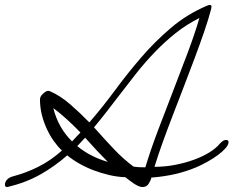

<svg xmlns="http://www.w3.org/2000/svg" viewBox="-20 -737 946 778"><path d="M13 20Q11 20 10.5 20.5Q10 21 9 21Q0 21 0 12Q0 -1 9.5 -10Q19 -19 31 -22Q85 -36 135 -61Q185 -86 231 -127Q214 -143 198 -165.5Q182 -188 169.5 -215Q157 -242 149.5 -272Q142 -302 142 -335Q142 -346 154.5 -357.5Q167 -369 175 -369Q177 -369 178 -368.5Q179 -368 181 -368Q223 -350 263 -315.5Q303 -281 342 -241Q395 -302 445.5 -370.5Q496 -439 551.5 -503.5Q607 -568 672 -623.5Q737 -679 819 -714Q826 -717 830 -717Q837 -717 837 -710Q837 -708 836.5 -707Q836 -706 836 -704V-702Q825 -660 807.5 -609Q790 -558 769 -502Q748 -446 725.5 -387.5Q703 -329 681 -272Q659 -215 639.5 -161Q620 -107 606 -61Q649 -61 690 -69Q731 -77 766.5 -90Q802 -103 828.5 -119.5Q855 -136 870 -154Q884 -170 896 -170Q906 -170 906 -161Q906 -150 893.5 -136Q881 -122 862 -108Q843 -94 819.5 -81Q796 -68 775 -59Q734 -42 691 -32Q648 -22 600 -18H594Q591 -6 582.5 7.5Q574 21 557 21Q550 21 540 16.5Q530 12 520.5 5.5Q511 -1 502 -8Q493 -15 488 -19Q456 -20 423.5 -27.5Q391 -35 360.5 -46.5Q330 -58 302.5 -73.5Q275 -89 253 -107V-108Q202 -63 143.5 -30Q85 3 13 20ZM272 -164Q283 -176 291.5 -185Q300 -194 306 -200Q279 -228 251 -253.5Q223 -279 196 -299Q216 -219 272 -164ZM461 -348Q436 -315 411 -283Q386 -251 361 -221Q399 -178 439 -135.5Q479 -93 521 -62Q533 -60 545 -59.5Q557 -59 569 -59Q589 -126 619 -205.5Q649 -285 680.5 -366Q712 -447 741 -524.5Q770 -602 788 -664Q736 -638 692 -603Q648 -568 608 -526.5Q568 -485 532 -439.5Q496 -394 461 -348ZM325 -179Q316 -170 308.5 -161.5Q301 -153 293 -145Q345 -102 417 -81Q394 -104 370.5 -129Q347 -154 325 -179Z"/></svg>

Font: Discipuli Britannica
Style: Regular
Weight: 400
Designer: Peter Wiegel
Foundry: Peter Wiegel
Version: Version 0.001 2009